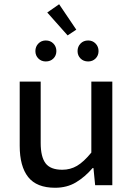

<svg xmlns="http://www.w3.org/2000/svg" viewBox="-20 -874 640 906"><path d="M240 12Q153 12 113 -38.5Q73 -89 73 -186V-489H172V-199Q172 -134 195 -103.5Q218 -73 274 -73Q312 -73 343.5 -91.5Q375 -110 411 -154V-489H510V0H429L421 -81H417Q381 -39 338.5 -13.5Q296 12 240 12ZM196 -584Q175 -584 161 -598Q147 -612 147 -633Q147 -654 161 -668.5Q175 -683 196 -683Q218 -683 232 -668.5Q246 -654 246 -633Q246 -612 232 -598Q218 -584 196 -584ZM396 -584Q374 -584 360 -598Q346 -612 346 -633Q346 -654 360 -668.5Q374 -683 396 -683Q417 -683 431 -668.5Q445 -654 445 -633Q445 -612 431 -598Q417 -584 396 -584ZM299 -707 203 -815 259 -854 340 -734Z"/></svg>

Font: SauceCodePro Nerd Font Mono
Style: Regular
Weight: 500
Monospace: yes
Designer: Paul D. Hunt, Teo Tuominen
Foundry: Adobe Systems Incorporated
Version: Version 2.030;PS 1.000;hotconv 16.6.51;makeotf.lib2.5.65220;